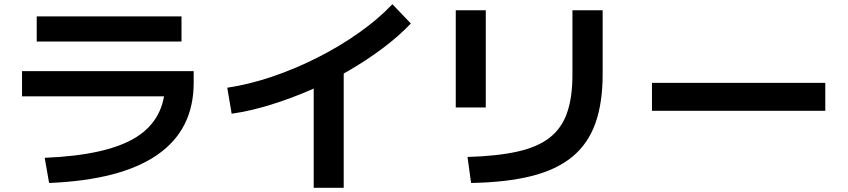

<svg xmlns="http://www.w3.org/2000/svg" viewBox="-20 -822 4040 915"><path d="M193 -70Q492 -82 629.5 -168.5Q767 -255 767 -427L830 -363H85V-483H903V-427Q903 -204 729.5 -84Q556 36 214 50ZM155 -624V-744H845V-624Z M1063 -404Q1165 -419 1275 -456Q1385 -493 1492 -547Q1599 -601 1691.5 -666.5Q1784 -732 1850 -802L1938 -710Q1881 -650 1804.5 -592.5Q1728 -535 1640 -484Q1552 -433 1457 -392Q1362 -351 1267.5 -322Q1173 -293 1084 -280ZM1475 73V-500H1618V73Z M2208 -74Q2349 -78 2445.5 -99.5Q2542 -121 2599.5 -166Q2657 -211 2682.5 -284.5Q2708 -358 2708 -464V-773H2852V-467Q2852 -331 2817 -233.5Q2782 -136 2707 -74.5Q2632 -13 2513 17Q2394 47 2225 50ZM2152 -310V-773H2295V-310Z M3087 -294V-427H3913V-294Z"/></svg>

Font: M PLUS 1 Code
Style: Bold
Weight: 700
Designer: Coji Morishita
Foundry: UNDERFOREST DESIGN
Version: Version 1.002